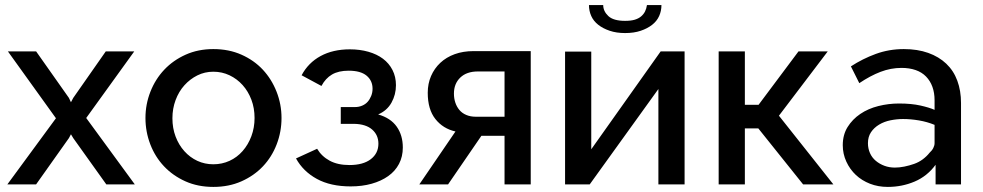

<svg xmlns="http://www.w3.org/2000/svg" viewBox="-20 -725 3867 755"><path d="M122 -523 251 -340 259 -323 268 -340 396 -523H508L319 -261L510 0H398L268 -182L259 -197L251 -182L122 0H9L200 -260L11 -523Z M819 10Q758 10 709 -12Q660 -34 625 -71Q590 -108 571 -157.5Q552 -207 552 -261Q552 -315 571.5 -364.5Q591 -414 626 -451Q661 -488 710 -510Q759 -532 819 -532Q880 -532 929.5 -510Q979 -488 1013.5 -451Q1048 -414 1067.5 -364.5Q1087 -315 1087 -261Q1087 -207 1068 -157.5Q1049 -108 1014 -71Q979 -34 929.5 -12Q880 10 819 10ZM658 -260Q658 -221 670.5 -188Q683 -155 705 -130.5Q727 -106 756 -92.5Q785 -79 819 -79Q853 -79 882.5 -92.5Q912 -106 934 -131Q956 -156 968.5 -189.5Q981 -223 981 -261Q981 -300 968.5 -333Q956 -366 934 -390.5Q912 -415 882.5 -429Q853 -443 819 -443Q785 -443 756 -428.5Q727 -414 705 -389.5Q683 -365 670.5 -331.5Q658 -298 658 -260Z M1359 8Q1280 8 1226 -21.5Q1172 -51 1144 -102L1227 -140Q1245 -110 1276.5 -93Q1308 -76 1354 -76Q1408 -76 1438 -99Q1468 -122 1468 -160Q1468 -194 1443.5 -215.5Q1419 -237 1373 -238H1320V-304H1376Q1391 -304 1404 -309.5Q1417 -315 1425.5 -324.5Q1434 -334 1439.5 -347.5Q1445 -361 1445 -376Q1445 -408 1421.5 -427.5Q1398 -447 1351 -447Q1311 -447 1285.5 -432Q1260 -417 1244 -387L1166 -429Q1192 -478 1240.5 -504.5Q1289 -531 1356 -531Q1395 -531 1428.5 -521.5Q1462 -512 1486 -494Q1510 -476 1523.5 -449.5Q1537 -423 1537 -390Q1537 -353 1519.5 -321.5Q1502 -290 1467 -275Q1516 -261 1540 -227Q1564 -193 1564 -145Q1564 -109 1549 -80.5Q1534 -52 1506.5 -32.5Q1479 -13 1441.5 -2.5Q1404 8 1359 8Z M1629 0 1771 -208Q1722 -219 1692 -257Q1662 -295 1662 -360Q1662 -396 1675 -426Q1688 -456 1711.5 -478Q1735 -500 1768 -512Q1801 -524 1842 -524H2067V0H1964V-191H1873L1742 0ZM1964 -266V-444H1859Q1815 -444 1790 -420Q1765 -396 1765 -357Q1765 -338 1770.5 -321.5Q1776 -305 1786.5 -292.5Q1797 -280 1813.5 -273Q1830 -266 1851 -266Z M2202 0V-522H2305V-138L2578 -523H2672V0H2569V-375L2299 0ZM2438 -595Q2404 -595 2377.5 -604Q2351 -613 2332.5 -627.5Q2314 -642 2305 -662Q2296 -682 2296 -705H2352Q2352 -681 2372 -662Q2392 -643 2438 -643Q2461 -643 2476 -647.5Q2491 -652 2501 -660.5Q2511 -669 2516.5 -680Q2522 -691 2524 -705H2581Q2581 -682 2572 -662Q2563 -642 2544.5 -627.5Q2526 -613 2499.5 -604Q2473 -595 2438 -595Z M2806 0V-523H2909V-313H2963L3120 -523H3235L3043 -270L3257 0H3138L2962 -220H2909V0Z M3659 0V-77Q3626 -32 3576.5 -11Q3527 10 3471 10Q3433 10 3401 -2.5Q3369 -15 3345.5 -37Q3322 -59 3308 -89.5Q3294 -120 3294 -154Q3294 -195 3313 -225.5Q3332 -256 3363 -277Q3394 -298 3434 -308Q3474 -318 3515 -318Q3564 -318 3599.5 -310Q3635 -302 3655 -293V-331Q3655 -360 3646.5 -383.5Q3638 -407 3621.5 -424Q3605 -441 3580.5 -449.5Q3556 -458 3525 -458Q3483 -458 3442.5 -442.5Q3402 -427 3359 -398L3326 -464Q3372 -494 3424 -513Q3476 -532 3534 -532Q3588 -532 3630 -517Q3672 -502 3701 -474.5Q3730 -447 3744.5 -407.5Q3759 -368 3759 -320V0ZM3635 -124Q3645 -133 3650 -143Q3655 -153 3655 -162V-234Q3626 -246 3593.5 -251.5Q3561 -257 3531 -257Q3507 -257 3482 -252Q3457 -247 3437 -235Q3417 -223 3405 -205Q3393 -187 3393 -162Q3393 -141 3401 -123Q3409 -105 3424 -92.5Q3439 -80 3458 -73Q3477 -66 3499 -66Q3517 -66 3536.5 -70Q3556 -74 3574.5 -80.5Q3593 -87 3608.5 -98.5Q3624 -110 3635 -124Z"/></svg>

Font: Rising Sun Medium
Style: Regular
Weight: 500
Designer: Matt McInerney, Pablo Impallari, Rodrigo Fuenzalida (Raleway font), Stephen Hutchings (Greek), Cristiano Sobral (main ch
Foundry: The Rising Sun Project Authors
Version: Version 4.327; ttfautohint (v1.8.4.7-5d5b-dirty)